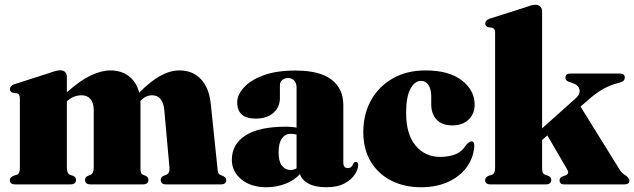

<svg xmlns="http://www.w3.org/2000/svg" viewBox="-20 -775 2666 807"><path d="M261 -452V-387Q317 -437 361.8 -458Q406.5 -479 444 -479Q490 -479 521.8 -454.8Q553.5 -430.5 565 -385.5Q613 -434 654.2 -456.5Q695.5 -479 734.5 -479Q790 -479 824.8 -442Q859.5 -405 866 -337.5L894 -68.5Q895 -54.5 897.5 -48.5Q900 -42.5 906 -40L917 -35.5Q931 -29.5 931 -18Q931 0 908.5 0H678Q655.5 0 655.5 -19Q655.5 -30 666.5 -35.5L678 -40Q686 -43 689.8 -50.5Q693.5 -58 692 -73.5L670.5 -312.5Q668 -342 655.2 -358.2Q642.5 -374.5 619 -374.5Q593 -374.5 571 -352L570 -350.5Q570.5 -344.5 570.5 -338V-67.5Q570.5 -54 573 -48.5Q575.5 -43 581.5 -40.5L592.5 -36Q604 -30 604 -19Q604 0 580 0H360Q337.5 0 337.5 -19Q337.5 -30 348.5 -35.5L360 -40Q374 -45.5 374 -73V-312.5Q374 -342 360.5 -358.2Q347 -374.5 323 -374.5Q289 -374.5 262.5 -350.5L261 -349V-70.5Q261 -46 274 -40.5L288.5 -35.5Q299.5 -30 299.5 -19Q299.5 0 276 0H44.5Q21.5 0 21.5 -18Q21.5 -30 36.5 -36L50.5 -40.5Q63.5 -45 63.5 -69.5V-361.5Q63.5 -380.5 50.5 -383L34.5 -385Q21.5 -388.5 21.5 -401Q21.5 -413.5 40.5 -421L188.5 -468.5Q218 -479.5 233 -479.5Q247 -479.5 254 -471.8Q261 -464 261 -452Z M954.5 -103.5Q954.5 -168 1011 -205.2Q1067.5 -242.5 1182.5 -242.5Q1208 -242.5 1226.5 -238.5V-406.5Q1226.5 -425 1216.8 -436Q1207 -447 1191 -447Q1176 -447 1166.2 -438.8Q1156.5 -430.5 1156.5 -416.5V-363Q1156.5 -325 1129.2 -300.8Q1102 -276.5 1054.5 -276.5Q977 -276.5 977 -345Q977 -375.5 1004 -406.2Q1031 -437 1085.5 -457.8Q1140 -478.5 1222 -478.5Q1323.5 -478.5 1373.2 -440.5Q1423 -402.5 1423 -334V-91.5Q1423 -68.5 1442 -68.5Q1458.5 -68.5 1465.5 -88Q1469.5 -94.5 1475.5 -94.5Q1485.5 -94.5 1485.5 -81Q1485.5 -64 1471.5 -42Q1457.5 -20 1427.8 -4Q1398 12 1351 12Q1304 12 1275.8 -3.8Q1247.5 -19.5 1241 -43.5Q1216.5 -16.5 1178.8 -2.2Q1141 12 1099.5 12Q1035 12 994.8 -20.8Q954.5 -53.5 954.5 -103.5ZM1151 -135Q1151 -96.5 1165 -78.5Q1179 -60.5 1201 -60.5Q1213.5 -60.5 1226.5 -67.5V-209.5Q1216 -212.5 1202 -212.5Q1178.5 -212.5 1164.8 -193Q1151 -173.5 1151 -135Z M1975 -335Q1975 -297 1949.8 -272.5Q1924.5 -248 1881 -248Q1838 -248 1815.2 -272Q1792.5 -296 1792.5 -337.5V-369.5Q1792.5 -400.5 1780.8 -417.8Q1769 -435 1749.5 -435Q1723 -435 1705 -401.5Q1687 -368 1687 -301.5Q1687 -210 1727 -162.8Q1767 -115.5 1830 -115.5Q1867.5 -115.5 1895.2 -127Q1923 -138.5 1940.5 -167.5Q1954.5 -181 1962 -181Q1974 -180.5 1973.5 -159.5Q1969.5 -110 1940.8 -71.2Q1912 -32.5 1863 -10.2Q1814 12 1749.5 12Q1680 12 1625.2 -15.5Q1570.5 -43 1538.8 -95Q1507 -147 1507 -220Q1507 -295 1539.5 -353.5Q1572 -412 1631 -445.5Q1690 -479 1768.5 -479Q1867 -479 1921 -437.2Q1975 -395.5 1975 -335Z M2041.5 0Q2019 0 2019 -18Q2019 -30 2033.5 -36L2048 -40.5Q2061 -45 2061 -71V-637.5Q2061 -655.5 2048 -658.5L2033 -660.5Q2019.5 -663.5 2019.5 -676.5Q2019.5 -689 2038 -696.5L2186 -743.5Q2202.5 -749.5 2211.8 -752.2Q2221 -755 2230.5 -755Q2244 -755 2251.2 -747.2Q2258.5 -739.5 2258.5 -727.5V-235.5L2399.5 -361.5Q2420.5 -380.5 2415.5 -399.5Q2410.5 -418.5 2384.5 -426.5L2369 -432Q2356.5 -436.5 2356.5 -448.5Q2356.5 -466 2378 -466H2584.5Q2606 -466 2606 -449Q2606 -441.5 2601.2 -436.2Q2596.5 -431 2581.5 -427Q2545 -418 2514.2 -400.5Q2483.5 -383 2449.5 -352.5L2420 -327L2583.5 -63.5Q2590 -53.5 2595.8 -48Q2601.5 -42.5 2609.5 -37.5Q2625.5 -26.5 2625.5 -16Q2625.5 0 2604 0H2351.5Q2332 0 2332 -17.5Q2332 -27.5 2343 -33L2357 -38Q2366 -41.5 2367.8 -47.8Q2369.5 -54 2361.5 -67L2280.5 -206L2258.5 -186.5V-71Q2258.5 -56.5 2261.2 -50Q2264 -43.5 2271 -40.5L2285.5 -35.5Q2297 -30 2297 -19Q2297 0 2274 0Z"/></svg>

Font: Fraunces 72pt Black
Style: Regular
Weight: 900
Version: Version 1.000;[0bf87f6ff]